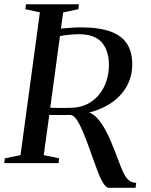

<svg xmlns="http://www.w3.org/2000/svg" viewBox="-32 -763 706 898"><path d="M477.5 115.5Q468.5 115.5 458.8 104.2Q449 93 438.8 71.5Q428.5 50 418 20Q401 -26.5 385.8 -69.2Q370.5 -112 356 -146.5Q341.5 -181 327.5 -202Q313.5 -223 299 -225.5Q291.5 -225.5 273.2 -225.2Q255 -225 234.8 -225Q214.5 -225 198.5 -225.5L172.5 -37.5L244.5 -22.5L242 0H-12L-9.5 -22.5L64 -37.5L154.5 -705L86.5 -720L89.5 -743H337L334.5 -720L263.5 -705L253 -629.5Q275.5 -631 298.5 -633Q321.5 -635 346 -635Q432 -635 485 -615.5Q538 -596 562.2 -557.8Q586.5 -519.5 586.5 -463.5Q587 -410.5 563.8 -365.2Q540.5 -320 495.8 -287Q451 -254 385.5 -236.5Q407.5 -228.5 426.2 -206.5Q445 -184.5 460.5 -156Q476 -127.5 487.5 -99.5Q499 -71.5 507 -51Q521.5 -13 532 14Q542.5 41 552.5 58Q562.5 75 574.8 83.2Q587 91.5 605 92L602 115.5ZM203 -259Q217 -258.5 238 -258.2Q259 -258 278 -258.2Q297 -258.5 305 -259Q347.5 -260.5 380 -278Q412.5 -295.5 434.2 -324Q456 -352.5 467 -388Q478 -423.5 477.5 -460.5Q477 -527.5 443.5 -565.2Q410 -603 335.5 -603Q325 -603 309.8 -602Q294.5 -601 278.2 -599Q262 -597 248.5 -594.5Z"/></svg>

Font: Merriweather 120pt
Style: Italic
Weight: 400
Italic angle: -7.8°
Version: Version 2.101